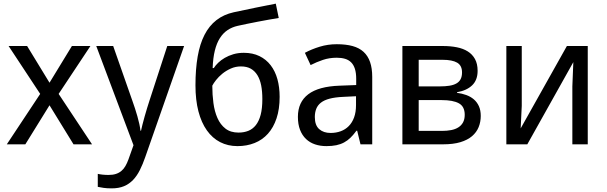

<svg xmlns="http://www.w3.org/2000/svg" viewBox="-20 -787 3310 1047"><path d="M199.2 -274.9 26.9 -536.1H127.9L250 -335.9L372.1 -536.1H473.1L299.8 -274.9L481.9 0H380.9L250 -212.9L118.2 0H17.1Z M504.9 -536.1H597.2L702.1 -236.8Q709 -217.3 716.1 -195.8Q723.1 -174.3 729.2 -152.8Q735.4 -131.3 739.7 -111.3Q744.1 -91.3 746.1 -74.2H749Q751.5 -86.4 756.8 -107.4Q762.2 -128.4 768.8 -152.1Q775.4 -175.8 782.5 -198.7Q789.6 -221.7 794.9 -237.8L892.1 -536.1H983.9L772 69.8Q758.3 109.4 742.4 140.9Q726.6 172.4 705.6 194.3Q684.6 216.3 656.2 228.3Q627.9 240.2 588.9 240.2Q563.5 240.2 544.9 237.5Q526.4 234.9 513.2 231.9V161.1Q523.4 163.6 539.1 165.3Q554.7 167 571.8 167Q595.2 167 612.3 161.4Q629.4 155.8 642.1 145Q654.8 134.3 663.8 118.7Q672.9 103 680.2 83L708 4.9Z M1045.9 -321.8Q1045.9 -410.2 1057.9 -478.8Q1069.8 -547.4 1095.2 -596.9Q1120.6 -646.5 1160.2 -677.2Q1199.7 -708 1254.9 -720.2Q1315.9 -733.4 1375 -745.4Q1434.1 -757.3 1483.9 -767.1L1500 -689Q1475.6 -685.1 1445.6 -679.7Q1415.5 -674.3 1385 -668.5Q1354.5 -662.6 1325.9 -656.7Q1297.4 -650.9 1275.9 -646Q1245.6 -639.2 1221.2 -623Q1196.8 -606.9 1179.2 -579.3Q1161.6 -551.8 1151.6 -511.5Q1141.6 -471.2 1139.6 -416H1146Q1154.8 -430.2 1169.9 -444.8Q1185.1 -459.5 1205.6 -471.4Q1226.1 -483.4 1252.2 -491.2Q1278.3 -499 1309.6 -499Q1357.9 -499 1394.5 -481.2Q1431.2 -463.4 1455.8 -431.4Q1480.5 -399.4 1492.7 -355.5Q1504.9 -311.5 1504.9 -258.8Q1504.9 -191.9 1488 -141.6Q1471.2 -91.3 1440.9 -57.6Q1410.6 -23.9 1368.2 -7.1Q1325.7 9.8 1274.9 9.8Q1222.7 9.8 1180.4 -12Q1138.2 -33.7 1108.2 -75.9Q1078.1 -118.2 1062 -179.9Q1045.9 -241.7 1045.9 -321.8ZM1280.8 -64Q1310.1 -64 1334 -73.5Q1357.9 -83 1375 -104.5Q1392.1 -126 1401.4 -160.9Q1410.6 -195.8 1410.6 -247.1Q1410.6 -288.1 1404.3 -320.8Q1397.9 -353.5 1383.8 -376.7Q1369.6 -399.9 1347.7 -412.4Q1325.7 -424.8 1293.9 -424.8Q1264.2 -424.8 1238.3 -413.1Q1212.4 -401.4 1192.1 -384.8Q1171.9 -368.2 1158 -350.3Q1144 -332.5 1137.7 -319.8Q1137.7 -271 1143.8 -225.1Q1149.9 -179.2 1165.8 -143.3Q1181.6 -107.4 1209.5 -85.7Q1237.3 -64 1280.8 -64Z M1945.8 0 1927.7 -74.2H1923.8Q1907.7 -52.2 1891.6 -36.4Q1875.5 -20.5 1856.4 -10.3Q1837.4 0 1814 4.9Q1790.5 9.8 1759.8 9.8Q1726.1 9.8 1697.8 0.2Q1669.4 -9.3 1648.7 -29.1Q1627.9 -48.8 1616.2 -78.9Q1604.5 -108.9 1604.5 -149.9Q1604.5 -230 1660.9 -272.9Q1717.3 -315.9 1832.5 -319.8L1922.4 -323.2V-356.9Q1922.4 -389.6 1915.3 -411.6Q1908.2 -433.6 1894.8 -447Q1881.3 -460.4 1861.6 -466.3Q1841.8 -472.2 1816.4 -472.2Q1775.9 -472.2 1741 -460.4Q1706.1 -448.7 1673.8 -432.1L1642.6 -499Q1678.7 -518.6 1723.1 -532.2Q1767.6 -545.9 1816.4 -545.9Q1866.2 -545.9 1902.6 -535.9Q1939 -525.9 1962.6 -504.2Q1986.3 -482.4 1998 -448.7Q2009.8 -415 2009.8 -367.2V0ZM1782.7 -62Q1812.5 -62 1837.9 -71.3Q1863.3 -80.6 1881.8 -99.4Q1900.4 -118.2 1910.9 -146.7Q1921.4 -175.3 1921.4 -213.9V-262.2L1851.6 -258.8Q1807.6 -256.8 1777.8 -249Q1748 -241.2 1730.2 -227.3Q1712.4 -213.4 1704.6 -193.6Q1696.8 -173.8 1696.8 -148.9Q1696.8 -104 1720.5 -83Q1744.1 -62 1782.7 -62Z M2584.5 -400.9Q2584.5 -350.1 2554.4 -321.5Q2524.4 -293 2472.2 -284.2V-280.8Q2499.5 -277.3 2523.2 -268.6Q2546.9 -259.8 2564.2 -244.9Q2581.5 -230 2591.6 -207.8Q2601.6 -185.5 2601.6 -154.8Q2601.6 -122.1 2590.1 -93.8Q2578.6 -65.4 2554 -44.4Q2529.3 -23.4 2490.5 -11.7Q2451.7 0 2396.5 0H2174.3V-536.1H2395.5Q2436 -536.1 2470.7 -529.3Q2505.4 -522.5 2530.5 -506.8Q2555.7 -491.2 2570.1 -465.1Q2584.5 -439 2584.5 -400.9ZM2514.2 -161.1Q2514.2 -206.1 2482.4 -223.6Q2450.7 -241.2 2388.2 -241.2H2263.2V-73.2H2390.1Q2417.5 -73.2 2440.2 -77.6Q2462.9 -82 2479.2 -92.3Q2495.6 -102.5 2504.9 -119.4Q2514.2 -136.2 2514.2 -161.1ZM2499.5 -392.1Q2499.5 -429.7 2472.9 -445.3Q2446.3 -460.9 2393.6 -460.9H2263.2V-315.9H2378.4Q2408.7 -315.9 2431.2 -319.6Q2453.6 -323.2 2469 -332Q2484.4 -340.8 2491.9 -355.5Q2499.5 -370.1 2499.5 -392.1Z M2825.2 -536.1V-210L2819.3 -86.9L3071.3 -536.1H3185.1V0H3101.1V-315.9L3106.4 -448.2L2855.5 0H2741.2V-536.1Z"/></svg>

Font: WenQuanYi Micro Hei
Style: Regular
Weight: 400
Foundry: Ascender Corporation
Version: Version 0.2.0-beta